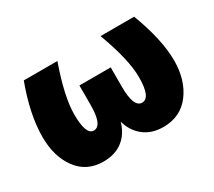

<svg xmlns="http://www.w3.org/2000/svg" viewBox="-101 -676 969 871"><g transform="rotate(-30 383.5 -240.0)"><path d="M300 -344H464V-242Q464 -134 508 -134Q553 -134 553 -242Q553 -334 495 -490H671Q729 -337 729 -228Q729 -125 678 -57.5Q627 10 537 10Q476 10 435.5 -22Q395 -54 380 -108Q365 -53 325 -21.5Q285 10 223 10Q136 10 87 -56Q38 -122 38 -225Q38 -342 93 -490H269Q214 -334 214 -241Q214 -134 255 -134Q300 -134 300 -243Z"/></g></svg>

Font: Cantarell Extra Bold
Style: Regular
Weight: 800
Designer: Dave Crossland, Nikolaus Waxweiler, Florian Fecher, Jacques Le Bailly, Eben Sorkin, Alexei Vanyashin, Alexios Zavras, Em
Version: Version 0.303